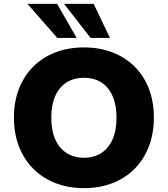

<svg xmlns="http://www.w3.org/2000/svg" viewBox="-20 -961 867 992"><path d="M414 11Q333 11 266.5 -15Q200 -41 152 -89Q104 -137 78 -204Q52 -271 52 -354Q52 -436 78 -502.5Q104 -569 152 -617Q200 -665 266.5 -690.5Q333 -716 414 -716Q494 -716 560.5 -690.5Q627 -665 675 -617.5Q723 -570 749 -503Q775 -436 775 -354Q775 -271 749 -204Q723 -137 675 -88.5Q627 -40 560.5 -14.5Q494 11 414 11ZM414 -146Q467 -146 504.5 -171Q542 -196 562 -242Q582 -288 582 -353Q582 -418 562 -464Q542 -510 504.5 -534.5Q467 -559 413 -559Q361 -559 323 -534.5Q285 -510 265 -464Q245 -418 245 -353Q245 -288 265 -242Q285 -196 323 -171Q361 -146 414 -146ZM448 -765 311 -941H464L548 -765ZM276 -765 122 -941H275L376 -765Z"/></svg>

Font: Nunito Sans 10pt Black
Style: Regular
Weight: 900
Designer: Vernon Adams
Foundry: Vernon Adams
Version: Version 3.101;gftools[0.9.27]